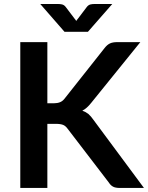

<svg xmlns="http://www.w3.org/2000/svg" viewBox="-20 -932 734 952"><path d="M214.8 -723.1V-419.9H246.6Q264.6 -419.9 277.8 -425.3Q290 -430.2 299.3 -441.9L499 -694.3Q511.2 -710 525.4 -716.8Q539.6 -723.1 560.1 -723.1H675.8L432.6 -422.4Q409.7 -393.6 388.2 -383.3Q404.8 -377.4 418 -367.2Q431.6 -355 442.9 -338.4L693.8 0H575.7Q551.3 0 540 -6.8Q528.3 -13.2 520 -26.4L315.4 -293.5Q305.2 -307.6 293.5 -312.5Q280.3 -317.9 257.3 -317.9H214.8V0H80.6V-723.1ZM446.8 -912.1H536.6L416 -774.4H299.8L179.7 -912.1H269Q277.8 -912.1 287.1 -910.2Q298.3 -907.7 306.2 -897L350.6 -838.4Q352.1 -836.9 355 -833Q356.9 -829.1 357.9 -827.6Q357.9 -828.1 359.1 -830.1Q360.4 -832 361.3 -833Q362.3 -835 365.7 -838.4L409.7 -896.5Q418 -907.7 429.2 -910.2Q438.5 -912.1 446.8 -912.1Z"/></svg>

Font: Lato-SemiBold
Style: Bold
Weight: 500
Designer: Lukasz Dziedzic with Adam Twardoch and Botio Nikoltchev
Foundry: tyPoland Lukasz Dziedzic
Version: ""